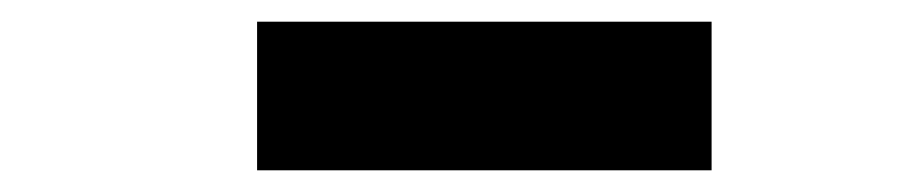

<svg xmlns="http://www.w3.org/2000/svg" viewBox="-20 -889 835 177"><path d="M636 -732H217V-869H636Z"/></svg>

Font: TypoPRO Sinkin Sans
Style: 900 X Black
Weight: 950
Designer: Keith Bates
Foundry: K-Type
Version: Sinkin Sans (version 1.0)  by Keith Bates   •   © 2014   www